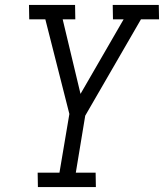

<svg xmlns="http://www.w3.org/2000/svg" viewBox="-20 -755 662 775"><path d="M133 0 132 -58H220L260 -295L163 -677H98L97 -735H283L284 -677H233L305 -376L479 -677H436L435 -735H621L622 -677H549L324 -288L286 -58H366L367 0Z"/></svg>

Font: Iosevka Etoile Light
Style: Italic
Weight: 300
Italic angle: -9°
Designer: Belleve Invis
Foundry: Belleve Invis
Version: Version 22.1.2; ttfautohint (v1.8.4)